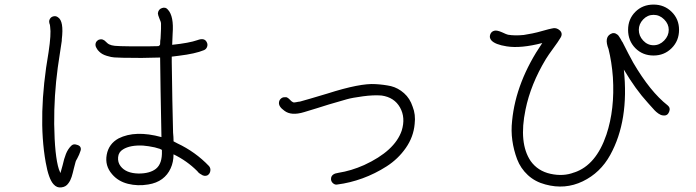

<svg xmlns="http://www.w3.org/2000/svg" viewBox="-20 -811 3040 839"><path d="M291 -173.8Q300.8 -183.6 314.5 -178.7Q327.1 -175.8 331.1 -168.5Q335 -161.1 332 -152.3Q329.1 -143.6 325.7 -135.3Q322.3 -127 317.4 -118.2Q311.5 -108.4 310.5 -104.5Q307.6 -95.7 302.7 -74.7Q297.9 -53.7 293 -38.1Q288.1 -22.5 279.3 -10.7Q273.4 -2 265.6 2.4Q257.8 6.8 248 7.8Q228.5 10.7 213.9 -5.9Q192.4 -29.3 179.7 -101.6Q143.6 -303.7 192.4 -584Q204.1 -662.1 199.2 -693.4Q199.2 -696.3 198.2 -702.1Q191.4 -718.8 198.2 -728.5Q203.1 -737.3 213.9 -739.7Q224.6 -742.2 233.4 -735.4Q259.8 -718.8 250 -638.7V-632.8Q247.1 -609.4 240.2 -567.9Q233.4 -526.4 232.4 -515.6Q215.8 -392.6 216.8 -268.6Q218.8 -128.9 237.3 -71.3Q240.2 -62.5 244.1 -54.7Q248 -66.4 253.9 -89.8Q259.8 -117.2 268.1 -138.2Q276.4 -159.2 291 -173.8ZM893.6 -85Q901.4 -75.2 898.9 -63Q896.5 -50.8 886.7 -44.9Q873 -38.1 857.4 -49.8Q854.5 -50.8 847.7 -56.6L841.8 -63.5Q796.9 -108.4 738.3 -136.7Q738.3 -102.5 725.6 -75.2Q712.9 -46.9 688.5 -28.8Q664.1 -10.7 627.9 -4.9Q582 2.9 539.1 -7.8Q496.1 -18.6 469.7 -49.8Q437.5 -86.9 446.3 -134.8Q455.1 -182.6 498 -206.1Q571.3 -243.2 685.5 -211.9Q680.7 -451.2 679.7 -559.6Q599.6 -556.6 516.6 -558.6Q491.2 -559.6 479.5 -560.1Q467.8 -560.5 446.8 -566.9Q425.8 -573.2 414.1 -585Q406.2 -591.8 401.4 -601.6Q395.5 -611.3 397.9 -621.6Q400.4 -631.8 412.1 -637.7H413.1Q429.7 -643.6 444.3 -627Q452.1 -619.1 457 -617.2Q466.8 -612.3 481.4 -610.8Q496.1 -609.4 505.9 -609.4L557.6 -608.4Q657.2 -608.4 671.9 -609.4Q674.8 -610.4 677.7 -613.3Q679.7 -615.2 679.7 -618.2Q679.7 -633.8 681.6 -642.6Q684.6 -694.3 683.6 -708Q683.6 -714.8 676.8 -729.5Q669.9 -746.1 669.9 -752.9Q671.9 -770.5 688 -775.9Q704.1 -781.2 713.9 -768.6Q740.2 -740.2 734.4 -664.1Q732.4 -624 732.4 -615.2Q806.6 -623 842.8 -635.7Q874 -647.5 883.8 -626Q888.7 -616.2 884.8 -606Q880.9 -595.7 871.1 -591.8Q834 -576.2 761.7 -567.4Q747.1 -565.4 730.5 -563.5V-540Q731.4 -514.6 731.4 -484.4Q732.4 -386.7 736.3 -231.4Q738.3 -210.9 738.3 -199.2Q738.3 -196.3 738.3 -193.4Q741.2 -191.4 754.9 -184.6Q834 -147.5 893.6 -85ZM687.5 -151.4Q687.5 -152.3 687.5 -154.3Q687.5 -156.2 685.5 -157.2Q682.6 -158.2 678.7 -160.2H679.7Q668 -164.1 656.2 -167Q628.9 -172.9 605.5 -174.8Q548.8 -177.7 517.6 -158.2Q498 -146.5 496.1 -124Q494.1 -101.6 506.8 -85Q530.3 -53.7 585.9 -52.7Q634.8 -52.7 661.1 -73.2Q689.5 -95.7 687.5 -151.4Z M1783.2 -344.7Q1796.9 -310.5 1792 -269.5Q1787.1 -212.9 1753.4 -164.6Q1719.7 -116.2 1669.4 -84Q1619.1 -51.8 1564 -31.7Q1508.8 -11.7 1455.1 -4.9Q1444.3 -2 1434.6 -10.7Q1424.8 -19.5 1426.8 -33.2Q1429.7 -51.8 1458 -55.7Q1514.6 -64.5 1571.3 -89.8Q1705.1 -151.4 1735.4 -240.2Q1752.9 -296.9 1728 -341.3Q1703.1 -385.7 1647.5 -393.6Q1612.3 -396.5 1565.4 -390.1Q1518.6 -383.8 1496.1 -377.4Q1473.6 -371.1 1417 -354.5Q1402.3 -349.6 1365.7 -338.4Q1329.1 -327.1 1309.6 -321.3Q1252.9 -303.7 1222.7 -327.1Q1196.3 -345.7 1199.2 -364.3Q1200.2 -374 1208.5 -380.9Q1216.8 -387.7 1227.5 -385.7V-386.7Q1235.4 -386.7 1245.1 -377Q1253.9 -367.2 1258.8 -365.2Q1260.7 -363.3 1265.6 -363.3Q1270.5 -363.3 1273.4 -364.3Q1277.3 -365.2 1283.2 -366.2Q1289.1 -367.2 1291 -367.2Q1320.3 -375 1411.1 -402.3Q1554.7 -448.2 1621.1 -443.4Q1657.2 -441.4 1688.5 -434.6Q1719.7 -426.8 1745.6 -403.8Q1771.5 -380.9 1783.2 -344.7Z M2835.9 -791Q2882.8 -791 2915 -759.3Q2947.3 -727.5 2947.3 -680.7Q2947.3 -632.8 2915 -600.6Q2882.8 -568.4 2835.9 -568.4Q2788.1 -568.4 2756.3 -600.6Q2724.6 -632.8 2724.6 -680.7Q2724.6 -727.5 2756.3 -759.3Q2788.1 -791 2835.9 -791ZM2902.3 -680.7Q2902.3 -706.1 2882.3 -726.1Q2862.3 -746.1 2835.9 -746.1Q2809.6 -746.1 2790.5 -726.1Q2771.5 -706.1 2771.5 -680.7Q2771.5 -654.3 2790.5 -633.8Q2809.6 -613.3 2835.9 -613.3Q2862.3 -613.3 2882.3 -633.8Q2902.3 -654.3 2902.3 -680.7ZM2897.5 -350.6Q2911.1 -339.8 2903.8 -321.8Q2896.5 -303.7 2877 -306.6Q2867.2 -307.6 2856.9 -314.9Q2846.7 -322.3 2840.8 -328.6Q2835 -335 2823.2 -348.1Q2811.5 -361.3 2810.5 -362.3Q2757.8 -419.9 2706.1 -506.8Q2729.5 -284.2 2646.5 -133.8Q2603.5 -55.7 2526.4 -18.6Q2449.2 18.6 2363.3 -4.9Q2318.4 -16.6 2286.6 -45.9Q2254.9 -75.2 2239.7 -115.2Q2224.6 -155.3 2218.8 -197.3Q2212.9 -239.3 2217.8 -283.2Q2234.4 -454.1 2349.6 -623Q2255.9 -598.6 2194.3 -608.4Q2143.6 -616.2 2127 -634.8Q2117.2 -646.5 2122.1 -660.2Q2127 -673.8 2140.6 -676.8Q2151.4 -679.7 2173.8 -669.9Q2194.3 -660.2 2200.2 -659.2Q2229.5 -654.3 2268.6 -658.2Q2287.1 -661.1 2306.6 -665Q2326.2 -668.9 2353.5 -676.8Q2380.9 -684.6 2391.6 -686.5Q2411.1 -692.4 2426.8 -677.7Q2441.4 -663.1 2427.7 -643.6Q2419.9 -629.9 2397.9 -600.1Q2376 -570.3 2365.2 -552.7Q2298.8 -442.4 2276.4 -332Q2246.1 -185.5 2298.8 -107.4Q2330.1 -63.5 2386.2 -51.3Q2442.4 -39.1 2489.3 -57.6H2490.2Q2585 -89.8 2629.9 -222.7Q2667 -334 2658.2 -473.6Q2653.3 -540 2638.7 -598.6V-597.7Q2620.1 -646.5 2647.5 -662.1Q2663.1 -671.9 2678.7 -659.2Q2682.6 -656.2 2686.5 -649.4Q2690.4 -643.6 2692.4 -640.1Q2694.3 -636.7 2697.3 -630.9Q2699.2 -627.9 2700.2 -627Q2727.5 -572.3 2747.1 -537.1Q2821.3 -410.2 2897.5 -350.6Z"/></svg>

Font: irohamaru Light
Style: Regular
Weight: 200
Designer: [Source Han Sans]
Ryoko NISHIZUKA  (kana & ideographs); Paul D. Hunt (Latin, Greek & Cyrillic); Wenlong ZHANG  (bopomofo
Version: Version 1.01